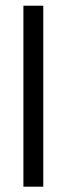

<svg xmlns="http://www.w3.org/2000/svg" viewBox="-20 -436 240 689"><path d="M135.3 233.9H64V-415.5H135.3Z"/></svg>

Font: NMS Futura Pro Book
Style: Regular
Weight: 400
Designer: Blend3rman
Version: Version 0.1